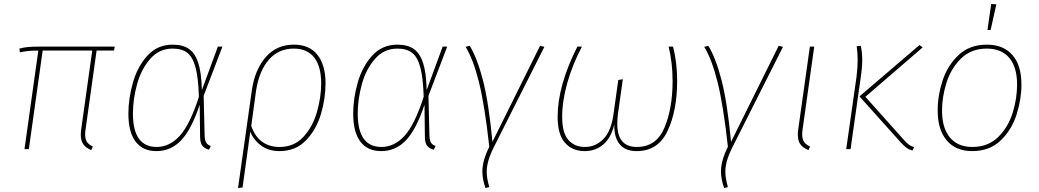

<svg xmlns="http://www.w3.org/2000/svg" viewBox="-20 -755 5259 972"><path d="M414 -106Q411 -88 411 -75Q411 -51 420 -37Q429 -23 450 -13L442 5Q414 -7 401.5 -25Q389 -43 389 -73Q389 -89 392 -107L447 -499H196L126 0H104L174 -499Q143 -499 123.5 -497Q104 -495 81 -490L78 -509Q100 -515 122.5 -517Q145 -519 181 -519H561L557 -499H469Z M1002 -299 1083 -519H1106L1011 -270L1016 -68Q1017 -43 1024.5 -32Q1032 -21 1047 -16L1038 3Q1016 -3 1004.5 -17Q993 -31 993 -64L991 -225Q949 -99 897 -44.5Q845 10 772 10Q703 10 666.5 -38Q630 -86 630 -180Q630 -256 653 -337Q676 -418 726.5 -473.5Q777 -529 854 -529Q904 -529 935.5 -508Q967 -487 983.5 -437Q1000 -387 1002 -299ZM653 -180Q653 -11 773 -11Q839 -11 890.5 -68Q942 -125 987 -265Q984 -361 970 -413.5Q956 -466 928.5 -487.5Q901 -509 854 -509Q786 -509 740.5 -457Q695 -405 674 -329Q653 -253 653 -180Z M1628 -333Q1628 -256 1604.5 -177Q1581 -98 1528.5 -44Q1476 10 1395 10Q1342 10 1304 -16.5Q1266 -43 1247 -88L1208 194L1185 197L1255 -298Q1270 -402 1325 -465.5Q1380 -529 1468 -529Q1546 -529 1587 -477.5Q1628 -426 1628 -333ZM1606 -333Q1606 -419 1570.5 -464Q1535 -509 1467 -509Q1389 -509 1340 -451.5Q1291 -394 1276 -294L1252 -118Q1269 -66 1305.5 -38.5Q1342 -11 1395 -11Q1470 -11 1517 -63Q1564 -115 1585 -189.5Q1606 -264 1606 -333Z M2140 -299 2221 -519H2244L2149 -270L2154 -68Q2155 -43 2162.5 -32Q2170 -21 2185 -16L2176 3Q2154 -3 2142.5 -17Q2131 -31 2131 -64L2129 -225Q2087 -99 2035 -44.5Q1983 10 1910 10Q1841 10 1804.5 -38Q1768 -86 1768 -180Q1768 -256 1791 -337Q1814 -418 1864.5 -473.5Q1915 -529 1992 -529Q2042 -529 2073.5 -508Q2105 -487 2121.5 -437Q2138 -387 2140 -299ZM1791 -180Q1791 -11 1911 -11Q1977 -11 2028.5 -68Q2080 -125 2125 -265Q2122 -361 2108 -413.5Q2094 -466 2066.5 -487.5Q2039 -509 1992 -509Q1924 -509 1878.5 -457Q1833 -405 1812 -329Q1791 -253 1791 -180Z M2473 -37 2714 -523 2736 -518 2480 -10Q2461 28 2452.5 58Q2444 88 2444 116Q2444 147 2457 192L2438 197Q2422 153 2422 113Q2422 58 2457 -12Q2434 -221 2405 -338Q2376 -455 2337 -518L2358 -523Q2396 -461 2425 -348.5Q2454 -236 2473 -37Z M2803 -163Q2803 -322 2903 -519H2926Q2878 -428 2852 -335.5Q2826 -243 2826 -163Q2826 -82 2857.5 -46.5Q2889 -11 2941 -11Q2995 -11 3034.5 -51Q3074 -91 3086 -178L3110 -350L3133 -354L3108 -176Q3105 -151 3105 -128Q3105 -11 3204 -11Q3303 -11 3344 -109Q3385 -207 3385 -345Q3385 -437 3365 -519H3387Q3408 -441 3408 -345Q3408 -196 3360 -93Q3312 10 3203 10Q3145 10 3116.5 -25.5Q3088 -61 3090 -125Q3073 -56 3033.5 -23Q2994 10 2940 10Q2877 10 2840 -32.5Q2803 -75 2803 -163Z M3681 -37 3922 -523 3944 -518 3688 -10Q3669 28 3660.5 58Q3652 88 3652 116Q3652 147 3665 192L3646 197Q3630 153 3630 113Q3630 58 3665 -12Q3642 -221 3613 -338Q3584 -455 3545 -518L3566 -523Q3604 -461 3633 -348.5Q3662 -236 3681 -37Z M4044 -106Q4041 -88 4041 -75Q4041 -51 4050.5 -37Q4060 -23 4081 -13L4073 5Q4044 -7 4031.5 -25Q4019 -43 4019 -74Q4019 -89 4022 -107L4080 -519H4102Z M4541 -33 4331 -267 4635 -527 4651 -515 4361 -265 4555 -48Q4571 -30 4581.5 -22.5Q4592 -15 4608 -10L4599 7Q4581 2 4569.5 -6.5Q4558 -15 4541 -33ZM4316 -365Q4322 -415 4322 -451Q4322 -486 4317 -521L4338 -523Q4345 -488 4345 -453Q4345 -412 4337 -360L4286 0H4264Z M4727 -196Q4727 -271 4752 -347.5Q4777 -424 4833 -476.5Q4889 -529 4976 -529Q5059 -529 5105 -477Q5151 -425 5151 -327Q5151 -253 5126.5 -175.5Q5102 -98 5046 -44Q4990 10 4902 10Q4819 10 4773 -44Q4727 -98 4727 -196ZM5129 -327Q5129 -415 5089.5 -462Q5050 -509 4976 -509Q4896 -509 4845 -458.5Q4794 -408 4771.5 -336Q4749 -264 4749 -195Q4749 -107 4789 -59Q4829 -11 4902 -11Q4982 -11 5033 -61Q5084 -111 5106.5 -183.5Q5129 -256 5129 -327ZM5024 -733 4995 -603H4979L4998 -735Z"/></svg>

Font: FiraGO Thin
Style: Italic
Weight: 100
Italic angle: -8°
Designer: bBox Type GmbH
Foundry: bBox Type GmbH
Version: Version 1.001